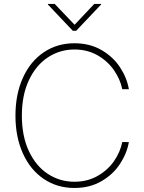

<svg xmlns="http://www.w3.org/2000/svg" viewBox="-20 -934 723 964"><path d="M353.5 -685.5Q281.2 -685.5 221.2 -646.5Q161.1 -607.4 125.5 -532.2Q89.8 -457 89.8 -353.5Q89.8 -249.5 125.5 -174.3Q161.1 -99.1 221.2 -60.3Q281.2 -21.5 353.5 -21.5Q418.5 -21.5 469.7 -50.5Q521 -79.6 552.5 -125.2Q584 -170.9 593.8 -220.7H627Q617.2 -164.1 582.5 -111.1Q547.9 -58.1 489.3 -24.2Q430.7 9.8 353.5 9.8Q267.1 9.8 199.7 -35.6Q132.3 -81.1 95 -163.6Q57.6 -246.1 57.6 -353.5Q57.6 -460.9 95 -543.5Q132.3 -626 199.7 -671.4Q267.1 -716.8 353.5 -716.8Q430.7 -716.8 489.3 -682.9Q547.9 -648.9 582.5 -596.2Q617.2 -543.5 627 -486.3H593.8Q584 -535.6 552.2 -581.5Q520.5 -627.4 469.5 -656.5Q418.5 -685.5 353.5 -685.5ZM354.5 -809.6 453.1 -914.1H487.3V-911.1L362.3 -779.3H345.7L220.7 -911.1V-914.1H254.9Z"/></svg>

Font: Pretendard Std Thin
Style: Regular
Weight: 100
Designer: Base glyphs from Inter by Rasmus Andersson; Hangeul glyphs from Noto Sans CJK(Source Han Sans) by Jang Soo-young and Kan
Foundry: Kil Hyung-jin
Version: Version 1.309